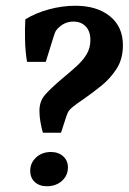

<svg xmlns="http://www.w3.org/2000/svg" viewBox="-20 -641 447 667"><path d="M129 -180Q124 -197 120.5 -217Q117 -237 117 -256Q117 -289 136 -311Q155 -333 195 -367Q224 -391 246.5 -411.5Q269 -432 281.5 -453.5Q294 -475 294 -502Q294 -532 278 -549Q262 -566 235 -566Q207 -566 186 -547Q175 -538 171 -527.5Q167 -517 161 -497L139 -426H74Q68 -461 67 -501.5Q66 -542 68 -574Q104 -596 150 -608.5Q196 -621 242 -621Q317 -621 362 -584.5Q407 -548 407 -484Q407 -436 385 -402Q363 -368 332.5 -343.5Q302 -319 275 -300Q244 -279 231.5 -268.5Q219 -258 215 -248.5Q211 -239 205 -220L192 -180ZM143 6Q117 6 101 -8.5Q85 -23 85 -48Q85 -75 105.5 -94Q126 -113 157 -113Q183 -113 199.5 -98Q216 -83 216 -60Q216 -31 195 -12.5Q174 6 143 6Z"/></svg>

Font: Yrsa SemiBold
Style: Italic
Weight: 600
Italic angle: -7.10001°
Version: Version 2.004